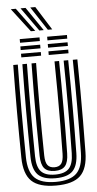

<svg xmlns="http://www.w3.org/2000/svg" viewBox="-72 -1206 632 1256"><g transform="rotate(-5 244.0 -577.5)"><path d="M244.2 10Q132.5 10 83.6 -36.8Q34.8 -83.5 33.2 -191Q32.2 -266.5 31.6 -342.8Q31 -419 31 -495.5Q31 -572 31.6 -648.4Q32.2 -724.8 33.2 -800H63.2Q62.2 -724.8 61.6 -648.4Q61 -572 61 -495.5Q61 -419 61.6 -342.8Q62.2 -266.5 63.2 -191Q64.8 -96.2 106.9 -55.1Q149 -14 244.2 -14Q339 -14 380.9 -55.1Q422.8 -96.2 424.2 -191Q425.5 -266.5 426 -342.8Q426.5 -419 426.5 -495.5Q426.5 -572 426 -648.4Q425.5 -724.8 424.2 -800H454.2Q455.8 -699.5 456.2 -597.5Q456.8 -495.5 456.2 -393.5Q455.8 -291.5 454.2 -191Q452.8 -83.5 404.1 -36.8Q355.5 10 244.2 10ZM244.2 -38Q163.8 -38 129.1 -73.9Q94.5 -109.8 93.2 -190.8Q92.2 -272.2 91.6 -345.9Q91 -419.5 91 -491.4Q91 -563.2 91.5 -638.9Q92 -714.5 93.2 -800H123.2Q122 -714.8 121.4 -637.2Q120.8 -559.8 120.9 -486.4Q121 -413 121.6 -340.2Q122.2 -267.5 123.2 -192Q124.2 -122.8 152 -92.4Q179.8 -62 244.2 -62Q308.5 -62 335.9 -92.5Q363.2 -123 364.2 -192Q365.5 -267 366 -343.1Q366.5 -419.2 366.5 -495.6Q366.5 -572 366 -648.4Q365.5 -724.8 364.2 -800H394.2Q395.5 -713.2 396 -635.5Q396.5 -557.8 396.5 -484.8Q396.5 -411.8 395.9 -339.4Q395.2 -267 394.2 -190.8Q393.2 -110.2 359 -74.1Q324.8 -38 244.2 -38ZM244.2 -86Q196.8 -86 175.5 -110.9Q154.2 -135.8 153.2 -193Q151.8 -292.5 151.2 -394.2Q150.8 -496 151.2 -598Q151.8 -700 153.2 -800H183.2Q182.2 -728.8 181.6 -654.2Q181 -579.8 181 -503.1Q181 -426.5 181.5 -348.8Q182 -271 183.5 -193Q184.2 -147.5 198.9 -128.8Q213.5 -110 244.2 -110Q274.5 -110 288.9 -128.8Q303.2 -147.5 304 -193Q305.8 -292.5 306.2 -394.5Q306.8 -496.5 306.2 -598.5Q305.8 -700.5 304.2 -800H334.2Q335.5 -725.5 336 -649.4Q336.5 -573.2 336.5 -496.9Q336.5 -420.5 336 -344.2Q335.5 -268 334.2 -193Q333.2 -135.8 312.2 -110.9Q291.2 -86 244.2 -86ZM270.2 -941V-965H400.2V-941ZM90.2 -845V-869H220.2V-845ZM90.2 -893V-917H220.2V-893ZM90.2 -941V-965H220.2V-941ZM270.2 -845V-869H400.2V-845ZM270.2 -893V-917H400.2V-893ZM167.5 -1010 49 -1165H82L196.2 -1010ZM223.2 -1010 113 -1165H146L251.8 -1010ZM278.8 -1010 177 -1165H210L307.5 -1010Z"/></g></svg>

Font: Big Shoulders Inline Display Thin Black
Style: Regular
Weight: 900
Version: Version 2.002